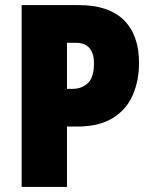

<svg xmlns="http://www.w3.org/2000/svg" viewBox="-20 -734 597 754"><path d="M289 -714Q407 -714 466.5 -655Q526 -596 526 -487Q526 -418 501.5 -361Q477 -304 423 -270.5Q369 -237 283 -237H243V0H65V-714ZM277 -566H243V-385H265Q301 -385 325 -407.5Q349 -430 349 -485Q349 -566 277 -566Z"/></svg>

Font: Noto Sans Bengali Condensed Black
Style: Regular
Weight: 900
Width: 3
Designer: Joana Ranito - Universal Thirst; Jelle Bosma - Monotype Design Team
Foundry: Universal Thirst ehf.
Version: Version 3.000; ttfautohint (v1.8.4.7-5d5b)